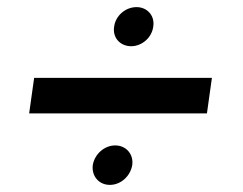

<svg xmlns="http://www.w3.org/2000/svg" viewBox="-20 -520 683 540"><path d="M62 -201H562L576 -301H76ZM241 -56C237 -25 258 0 289 0C320 0 347 -25 352 -56C356 -86 335 -111 304 -111C273 -111 246 -86 241 -56ZM301 -445C296 -414 318 -390 349 -390C379 -390 407 -414 411 -445C416 -476 394 -500 364 -500C333 -500 305 -476 301 -445Z"/></svg>

Font: Mluvka SemiBold
Style: Italic
Weight: 600
Italic angle: -8°
Designer: Modified by Jiří Krblich, Original typeface by Gumpita Rahayu
Foundry: Gumpita Rahayu & Jiří Krblich
Version: Version 2.000;Glyphs 3.1.1 (3134)